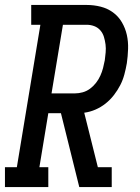

<svg xmlns="http://www.w3.org/2000/svg" viewBox="-44 -755 564 775"><path d="M-24 0V-80H24L119 -655H82V-735H306Q335 -735 362.5 -728Q390 -721 412 -705Q434 -689 448 -665Q462 -641 468 -614Q474 -587 473 -557.5Q472 -528 468 -500Q464 -477 458 -454.5Q452 -432 441.5 -411.5Q431 -391 416 -371.5Q401 -352 382 -337Q363 -322 341 -312.5Q319 -303 296 -300L351 -80H407V0H276L202 -298H151L115 -80H151V0ZM164 -378H258Q274 -378 290 -382.5Q306 -387 319.5 -397Q333 -407 343.5 -420.5Q354 -434 361 -449.5Q368 -465 372 -480.5Q376 -496 379 -512Q381 -527 382.5 -543.5Q384 -560 382 -575.5Q380 -591 375.5 -606Q371 -621 361 -632.5Q351 -644 336.5 -649.5Q322 -655 306 -655H210Z"/></svg>

Font: Iosevka Slab Medium
Style: Italic
Weight: 500
Italic angle: -9°
Monospace: yes
Designer: Belleve Invis
Foundry: Belleve Invis
Version: Version 11.1.0; ttfautohint (v1.8.3)